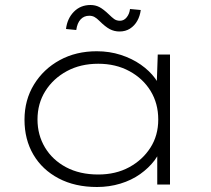

<svg xmlns="http://www.w3.org/2000/svg" viewBox="-20 -738 844 768"><path d="M368 10Q280 10 214.5 -24.5Q149 -59 113.5 -119.5Q78 -180 78 -259Q78 -338 116 -400Q154 -462 219 -497.5Q284 -533 367 -533Q418 -533 463 -518.5Q508 -504 543 -479.5Q578 -455 600.5 -424.5Q623 -394 629 -363L606 -373L611 -520H660V0H609V-141L627 -163Q622 -128 598.5 -97Q575 -66 540.5 -41.5Q506 -17 461.5 -3.5Q417 10 368 10ZM373 -40Q443 -40 496.5 -69Q550 -98 581.5 -147Q613 -196 613 -260Q613 -324 582.5 -374Q552 -424 497.5 -453.5Q443 -483 373 -483Q302 -483 247.5 -453.5Q193 -424 161.5 -374Q130 -324 130 -260Q130 -198 160 -148Q190 -98 244.5 -69Q299 -40 373 -40ZM458 -612Q437 -612 419 -621.5Q401 -631 377 -655Q367 -665 358 -670Q349 -675 337 -675Q316 -675 302.5 -660.5Q289 -646 285 -618L244 -622Q249 -664 275.5 -691Q302 -718 342 -718Q361 -718 377 -710Q393 -702 417 -679Q427 -669 436.5 -662Q446 -655 460 -655Q476 -655 487 -669Q498 -683 500 -702L543 -698Q540 -674 529 -654.5Q518 -635 500 -623.5Q482 -612 458 -612Z"/></svg>

Font: Lexend Giga ExtraLight
Style: Regular
Weight: 250
Version: Version 1.007